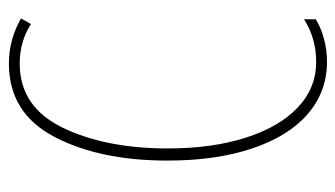

<svg xmlns="http://www.w3.org/2000/svg" viewBox="-186 -578 774 443"><g transform="rotate(-90 201.5 -357.0)"><path d="M80 -357Q80 -256 104.5 -178.5Q129 -101 174 -58Q219 -15 280 -15Q334 -15 378 -43V-16Q359 -4 333 3Q307 10 280 10Q211 10 159.5 -34.5Q108 -79 80 -162.5Q52 -246 52 -358Q52 -515 107 -619.5Q162 -724 276 -724Q331 -724 380 -696L367 -673Q327 -699 276 -699Q176 -699 128 -600Q80 -501 80 -357Z"/></g></svg>

Font: Noto Sans Display Thin Cond
Style: Regular
Weight: 250
Width: 3
Designer: Monotype Design team
Foundry: Monotype Imaging Inc.
Version: Version 1.000